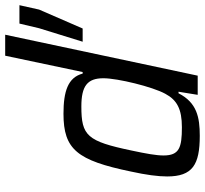

<svg xmlns="http://www.w3.org/2000/svg" viewBox="-45 -738 791 741"><g transform="rotate(-90 350.5 -367.5)"><path d="M197 8C268 8 325 -3 361 -74H367L355 0H429L587 -743H506L443 -444H437C422 -501 368 -518 282 -518C144 -518 102 -465 59 -258C46 -199 40 -153 40 -118C40 -20 85 8 197 8ZM612 -612 560 -444H611L684 -612L701 -688H630ZM230 -61C151 -61 121 -71 121 -132C121 -160 128 -199 140 -255C176 -427 197 -449 310 -449C389 -449 419 -426 419 -364C419 -309 386 -174 359 -125C335 -80 300 -61 230 -61Z"/></g></svg>

Font: Saira UNSAM
Style: Italic
Weight: 400
Italic angle: -12°
Designer: Hector Gatti with collaboration of the Omnibus-Type team
Foundry: Omnibus-Type
Version: Version 0.072;PS 000.072;hotconv 1.0.88;makeotf.lib2.5.64775